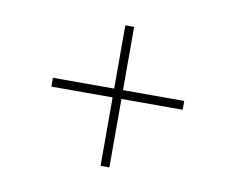

<svg xmlns="http://www.w3.org/2000/svg" viewBox="-52 -499 613 502"><g transform="rotate(10 255.0 -247.5)"><path d="M429.2 -242.2V-265.6H266.6V-433.6H243.2V-265.6H80.6V-242.2H243.2V-60.5H266.6V-242.2Z"/></g></svg>

Font: Vazirmatn Thin
Style: Regular
Weight: 100
Designer: Saber Rastikerdar
Foundry: Saber Rastikerdar
Version: Version 33.003